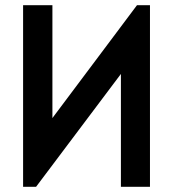

<svg xmlns="http://www.w3.org/2000/svg" viewBox="-20 -720 667 740"><path d="M508 -700 182 -265V-700H69V0H119L446 -435V0H558V-700Z"/></svg>

Font: Mint Spirit No2
Style: Bold
Weight: 700
Designer: HARENDAL Hirwen
Foundry: Arkandis Digital Foundry.
Version: Version 1.004;FFEdit